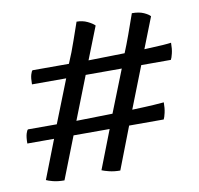

<svg xmlns="http://www.w3.org/2000/svg" viewBox="-71 -668 786 757"><g transform="rotate(-10 322.0 -290.0)"><path d="M127.5 14Q101 14 82 9Q63 4 55.5 0L115.5 -154.5H8.5Q8.5 -180 12.8 -193.8Q17 -207.5 21 -209H136L204 -381H67Q67 -406 71 -419.5Q75 -433 79 -435.5H224.5Q243 -478 258 -522.2Q273 -566.5 283 -594Q307 -594 326.5 -584.5Q346 -575 354.5 -566L303 -435.5L448 -438.5Q460.5 -468.5 474.5 -507.2Q488.5 -546 503.5 -589Q532.5 -589 551 -580.5Q569.5 -572 576 -564L527.5 -440.5Q577 -442.5 601.8 -444.2Q626.5 -446 635.5 -447.5Q635.5 -422.5 631.2 -405Q627 -387.5 623 -381H504.5L439 -214Q496.5 -216 527.2 -218Q558 -220 566.5 -221Q566.5 -197.5 562.5 -179.8Q558.5 -162 554.5 -154.5H416L351 14Q326.5 14 306.8 9Q287 4 278 0L338 -154.5H193.5ZM214.5 -209 359.5 -212 426.5 -381H282Z"/></g></svg>

Font: Texturina Medium
Style: Regular
Weight: 500
Designer: Guillermo Torres Carreño
Foundry: Omnibus-Type
Version: Version 1.003